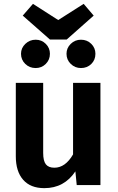

<svg xmlns="http://www.w3.org/2000/svg" viewBox="-20 -960 610 996"><path d="M414 -940 466 -879 326 -755H239L98 -879L151 -940L282 -856ZM239 -681Q239 -650 217.5 -628.5Q196 -607 165 -607Q133 -607 111 -628.5Q89 -650 89 -681Q89 -711 111.5 -732.5Q134 -754 165 -754Q196 -754 217.5 -732.5Q239 -711 239 -681ZM400 -754Q432 -754 453.5 -732.5Q475 -711 475 -681Q475 -649 453.5 -628Q432 -607 400 -607Q369 -607 347 -628.5Q325 -650 325 -681Q325 -711 347 -732.5Q369 -754 400 -754ZM501 -530V0H378L371 -71Q313 16 210 16Q138 16 100 -27.5Q62 -71 62 -149V-530H204V-167Q204 -125 218 -107.5Q232 -90 262 -90Q319 -90 359 -159V-530Z"/></svg>

Font: FiraGO SemiBold
Style: Regular
Weight: 600
Designer: bBox Type
Foundry: bBox Type GmbH
Version: Version 1.001;PS 001.001;hotconv 1.0.88;makeotf.lib2.5.64775